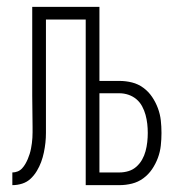

<svg xmlns="http://www.w3.org/2000/svg" viewBox="-20 -540 540 560"><path d="M16 0V-37Q24 -37 31.5 -40Q39 -43 44.5 -49Q50 -55 54 -62Q58 -69 61 -76Q64 -83 66.5 -91Q69 -99 70.5 -107Q72 -115 73 -122.5Q74 -130 74.5 -138Q75 -146 75 -154Q75 -162 75 -170Q75 -193 74.5 -216Q74 -239 74 -261V-520H270V-304H328Q347 -304 365 -299.5Q383 -295 398 -284Q413 -273 423.5 -257.5Q434 -242 440.5 -224.5Q447 -207 449 -189Q451 -171 451 -152Q451 -134 449 -115.5Q447 -97 440.5 -79.5Q434 -62 423.5 -46.5Q413 -31 398 -20Q383 -9 365 -4.5Q347 0 328 0H230V-483H114V-182Q114 -167 114 -152.5Q114 -138 112.5 -124Q111 -110 108 -95.5Q105 -81 100 -67.5Q95 -54 87.5 -41.5Q80 -29 69.5 -19Q59 -9 45 -4.5Q31 0 16 0ZM270 -37H328Q342 -37 355 -41Q368 -45 378 -54Q388 -63 394.5 -74.5Q401 -86 404.5 -99Q408 -112 409.5 -125.5Q411 -139 411 -152Q411 -166 409.5 -179Q408 -192 404.5 -205Q401 -218 394.5 -230Q388 -242 378 -250.5Q368 -259 355 -263.5Q342 -268 328 -268H270Z"/></svg>

Font: Iosevka Curly Extralight
Style: Regular
Weight: 200
Monospace: yes
Designer: Belleve Invis
Foundry: Belleve Invis
Version: Version 22.1.2; ttfautohint (v1.8.4)